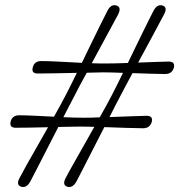

<svg xmlns="http://www.w3.org/2000/svg" viewBox="-20 -724 697 747"><path d="M294 -231.5Q278.5 -231.5 255.8 -231Q233 -230.5 207 -230Q187 -191 166.2 -150.5Q145.5 -110 127.5 -75Q109.5 -40 98 -18Q83.5 8.5 62.5 2.5Q42 -4.5 55.5 -30.5Q66 -50.5 84 -82.8Q102 -115 123.8 -153Q145.5 -191 167 -229Q130 -228 96.2 -227.5Q62.5 -227 41.5 -227Q15.5 -226.5 21.5 -251.5Q27.5 -275 54 -275.5Q75.5 -275.5 112.8 -273.8Q150 -272 190 -270Q204 -295 216 -316.8Q228 -338.5 236 -354.5Q244 -370 255.2 -392.2Q266.5 -414.5 279 -440.5Q236.5 -439.5 194.2 -438.8Q152 -438 127.5 -438Q101 -437.5 107.5 -462Q113.5 -486 139.5 -486.5Q164 -486.5 208.8 -484.2Q253.5 -482 298.5 -479.5Q317 -518 336 -557Q355 -596 371.2 -628.8Q387.5 -661.5 398 -682Q412 -709 433 -702.5Q453.5 -696.5 440 -668.5Q423.5 -638 394.8 -585Q366 -532 337 -478Q352 -477.5 365.2 -477.2Q378.5 -477 389 -477Q405 -477 428.2 -477.5Q451.5 -478 477.5 -479Q496 -517.5 515 -556.5Q534 -595.5 550.2 -628.5Q566.5 -661.5 577 -681.5Q591.5 -709 612.5 -702.5Q633 -696 618.5 -668.5Q602.5 -638 574.5 -586Q546.5 -534 517.5 -480.5Q553 -482 585.2 -483Q617.5 -484 636.5 -484.5Q662 -484.5 656.5 -461Q649.5 -436.5 623.5 -436Q602 -436 567.2 -437.2Q532.5 -438.5 495.5 -439.5Q480 -411 467 -386.2Q454 -361.5 445 -344.5Q437.5 -330 427.5 -310.8Q417.5 -291.5 406 -268.5Q448 -270 488 -271.5Q528 -273 550.5 -273.5Q576 -273.5 570.5 -250Q563.5 -225.5 537.5 -225Q512.5 -225 470.2 -226.5Q428 -228 386 -229.5Q366 -190.5 345.2 -150Q324.5 -109.5 306.8 -74.8Q289 -40 277.5 -18Q262.5 8.5 242 2.5Q221.5 -4 235 -30.5Q245.5 -51 263.8 -83.2Q282 -115.5 303.8 -154Q325.5 -192.5 347 -230.5Q331.5 -231 318 -231.2Q304.5 -231.5 294 -231.5ZM266 -344Q258.5 -330 248.5 -310.5Q238.5 -291 226.5 -268Q249 -267 269 -266.5Q289 -266 303 -266Q315.5 -266 332.2 -266.2Q349 -266.5 368 -267.5Q382.5 -293 394.8 -315.5Q407 -338 415.5 -354.5Q424 -370.5 435 -392.8Q446 -415 458.5 -440.5Q435.5 -441.5 415 -442Q394.5 -442.5 380 -442.5Q368.5 -442 352.2 -441.8Q336 -441.5 317.5 -441Q301.5 -412 288.2 -387Q275 -362 266 -344Z"/></svg>

Font: Fraunces 144pt S050
Style: Bold Italic
Weight: 700
Italic angle: -16°
Version: Version 1.000; ttfautohint (v1.8.3)